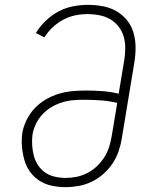

<svg xmlns="http://www.w3.org/2000/svg" viewBox="-20 -763 640 791"><path d="M250 8Q221 8 193 2Q165 -4 142.5 -18.5Q120 -33 104 -55Q88 -77 80.5 -103.5Q73 -130 70.5 -158.5Q68 -187 72 -216Q77 -243 90 -269.5Q103 -296 123.5 -317.5Q144 -339 170 -354Q196 -369 223.5 -377Q251 -385 278.5 -387.5Q306 -390 334 -390Q368 -390 402 -387.5Q436 -385 469 -377L492 -516Q496 -540 496 -565Q496 -590 489.5 -612.5Q483 -635 468.5 -653.5Q454 -672 434.5 -683.5Q415 -695 390.5 -700Q366 -705 342 -705Q316 -705 291 -700Q266 -695 242 -682.5Q218 -670 197.5 -651Q177 -632 163 -609L128 -627Q144 -654 168.5 -677.5Q193 -701 221.5 -716Q250 -731 281 -737Q312 -743 342 -743Q373 -743 403 -737.5Q433 -732 458.5 -717.5Q484 -703 502.5 -680.5Q521 -658 529.5 -630Q538 -602 538.5 -571Q539 -540 534 -509L482 -194Q478 -168 469 -141Q460 -114 444 -90Q428 -66 406 -46.5Q384 -27 358 -14.5Q332 -2 304.5 3Q277 8 250 8ZM251 -30Q273 -30 295.5 -34.5Q318 -39 339.5 -50Q361 -61 378.5 -77.5Q396 -94 409 -114Q422 -134 429 -156Q436 -178 440 -201L463 -339Q430 -347 395 -349.5Q360 -352 325 -352Q303 -352 280 -350Q257 -348 235 -341Q213 -334 192.5 -322Q172 -310 155.5 -292.5Q139 -275 128.5 -253.5Q118 -232 114 -210Q111 -187 112.5 -164.5Q114 -142 119.5 -121Q125 -100 137 -82Q149 -64 166.5 -52Q184 -40 206 -35Q228 -30 251 -30Z"/></svg>

Font: Iosevka Etoile Extralight
Style: Italic
Weight: 200
Italic angle: -9°
Designer: Belleve Invis
Foundry: Belleve Invis
Version: Version 22.1.2; ttfautohint (v1.8.4)